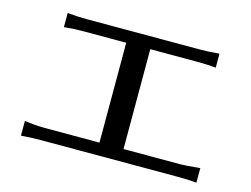

<svg xmlns="http://www.w3.org/2000/svg" viewBox="-86 -800 1173 896"><g transform="rotate(15 500.0 -351.5)"><path d="M76.2 -46.9V-118.2Q126 -110.4 172.9 -110.4H438.5V-592.8H231.4Q186.5 -592.8 138.7 -587.9V-656.2Q188.5 -651.4 231.4 -651.4H778.3Q819.3 -651.4 872.1 -656.2V-588.9Q828.1 -592.8 778.3 -592.8H554.7V-110.4H833Q850.6 -110.4 923.8 -117.2V-46.9Q883.8 -50.8 833 -50.8H172.9Q126 -50.8 76.2 -46.9Z"/></g></svg>

Font: GenEi LateGo v2
Style: Medium
Weight: 500
Designer: o_tamon (Modified)
Foundry: o_tamon / Adobe Systems Incorporated / FONT 910 / Philipp H. Poll
Version: Version 2.1;Original Version 1.004